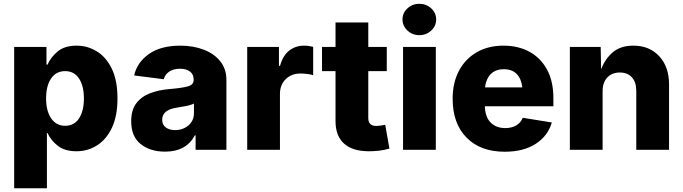

<svg xmlns="http://www.w3.org/2000/svg" viewBox="-20 -795 3626 1019"><path d="M55.2 204.1V-545.9H226.6V-452.1H232.4Q248 -489.7 285.2 -521.2Q322.3 -552.7 386.7 -552.7Q443.8 -552.7 493.4 -522.7Q543 -492.7 573.2 -430.7Q603.5 -368.7 603.5 -272.5Q603.5 -179.7 574.2 -117.4Q544.9 -55.2 495.4 -23.7Q445.8 7.8 385.7 7.8Q323.7 7.8 286.4 -21.5Q249 -50.8 232.4 -88.9H229V204.1ZM325.7 -127.4Q374 -127.4 399.7 -167Q425.3 -206.5 425.3 -272.5Q425.3 -338.4 399.7 -377.9Q374 -417.5 325.7 -417.5Q277.8 -417.5 251.2 -378.4Q224.6 -339.4 224.6 -272.5Q224.6 -206.5 251.5 -167Q278.3 -127.4 325.7 -127.4Z M856 9.8Q777.3 9.8 726.8 -30.3Q676.3 -70.3 676.3 -151.4Q676.3 -211.9 703.9 -247.6Q731.4 -283.2 777.6 -300.5Q823.7 -317.9 878.9 -322.3Q948.7 -328.1 978.3 -336.9Q1007.8 -345.7 1007.8 -370.6V-373Q1007.8 -399.9 988.8 -415Q969.7 -430.2 935.5 -430.2Q901.4 -430.2 878.7 -415.3Q856 -400.4 849.1 -374.5L691.9 -394.5Q707.5 -463.9 770.3 -508.3Q833 -552.7 937 -552.7Q1006.3 -552.7 1061.8 -531.2Q1117.2 -509.8 1149.4 -469.2Q1181.6 -428.7 1181.6 -371.1V0H1018.1V-76.7H1014.2Q968.3 9.8 856 9.8ZM909.2 -104.5Q950.7 -104.5 980 -129.4Q1009.3 -154.3 1009.3 -194.3V-245.6Q994.6 -237.8 968 -232.4Q941.4 -227.1 918 -223.6Q840.8 -211.9 840.8 -159.7Q840.8 -132.8 859.9 -118.7Q878.9 -104.5 909.2 -104.5Z M1292 0V-545.9H1460.4V-445.8H1466.3Q1481 -500 1514.9 -526.4Q1548.8 -552.7 1593.3 -552.7Q1618.2 -552.7 1642.1 -546.4V-396Q1629.4 -400.4 1609.4 -402.6Q1589.4 -404.8 1573.7 -404.8Q1526.9 -404.8 1496.3 -374.8Q1465.8 -344.7 1465.8 -296.4V0Z M2032.7 -545.9V-417.5H1934.6V-168.5Q1934.6 -126.5 1977.1 -126.5Q1985.8 -126.5 2002 -128.7Q2018.1 -130.9 2024.4 -132.8L2046.9 -6.3Q2017.6 2 1990.2 4.9Q1962.9 7.8 1938.5 7.8Q1851.1 7.8 1805.9 -33Q1760.7 -73.7 1760.7 -152.3V-417.5H1689V-545.9H1760.7V-675.8H1934.6V-545.9Z M2119.1 0V-545.9H2293V0ZM2205.6 -608.4Q2168.9 -608.4 2142.6 -632.8Q2116.2 -657.2 2116.2 -691.9Q2116.2 -726.6 2142.6 -750.7Q2168.9 -774.9 2205.6 -774.9Q2242.2 -774.9 2268.6 -750.7Q2294.9 -726.6 2294.9 -691.9Q2294.9 -657.2 2268.6 -632.8Q2242.2 -608.4 2205.6 -608.4Z M2658.7 10.3Q2529.8 10.3 2456.1 -64.7Q2382.3 -139.6 2382.3 -271Q2382.3 -355.5 2415.5 -418.7Q2448.7 -481.9 2509.5 -517.3Q2570.3 -552.7 2652.3 -552.7Q2730 -552.7 2789.6 -520.5Q2849.1 -488.3 2883.1 -426Q2917 -363.8 2917 -273.9V-231H2553.2Q2555.2 -172.9 2584.7 -144Q2614.3 -115.2 2661.6 -115.2Q2695.3 -115.2 2719.7 -129.4Q2744.1 -143.6 2754.4 -169.9L2908.7 -145Q2888.2 -73.7 2823.2 -31.7Q2758.3 10.3 2658.7 10.3ZM2554.2 -331.1H2752Q2747.1 -376.5 2722.4 -402.1Q2697.8 -427.7 2653.8 -427.7Q2609.9 -427.7 2584.5 -401.6Q2559.1 -375.5 2554.2 -331.1Z M3178.2 -311V0H3004.4V-545.9H3168L3170.4 -427.2Q3191.9 -483.9 3233.2 -518.3Q3274.4 -552.7 3341.3 -552.7Q3427.2 -552.7 3479 -496.3Q3530.8 -439.9 3530.8 -347.7V0H3356.9V-313.5Q3356.9 -358.9 3333.7 -384.5Q3310.5 -410.2 3269.5 -410.2Q3228.5 -410.2 3203.4 -384Q3178.2 -357.9 3178.2 -311Z"/></svg>

Font: Inter Extra Bold
Style: Regular
Weight: 800
Designer: Rasmus Andersson
Foundry: rsms
Version: Version 4.000;git-3c8e0fc